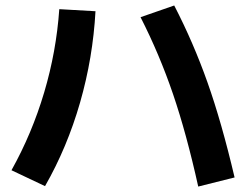

<svg xmlns="http://www.w3.org/2000/svg" viewBox="-20 -707 904 706"><path d="M496.8 -643.8 620.6 -686.8Q691.4 -549.8 743.1 -403.6Q794.9 -257.4 842.6 -54.5L708.9 -21Q665.8 -215.7 616.1 -361.4Q566.4 -507.1 496.8 -643.8ZM198 -673.3 331.1 -665.7Q321.8 -495.2 274.5 -330.2Q227.1 -165.2 145.6 -22.6L22.2 -81Q97.6 -216.1 142.4 -367Q187.2 -517.9 198 -673.3Z"/></svg>

Font: Pretendard GOV Variable
Style: Regular
Weight: 400
Designer: Base glyphs from Inter by Rasmus Andersson; Hangul glyphs from Noto Sans CJK(Source Han Sans) by Jang Soo-young and Kang
Foundry: Kil Hyung-jin
Version: Version 1.307;Glyphs 3.2 (3192)